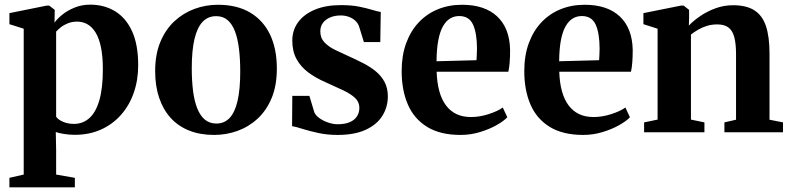

<svg xmlns="http://www.w3.org/2000/svg" viewBox="-20 -569 3400 826"><path d="M20.5 237V196L82 182V-445.5L20.5 -465V-512.5L181.5 -545H191.5L215.5 -526.5L214.5 -471.5Q225.5 -487.5 247.5 -505.5Q269.5 -523.5 300.5 -536.2Q331.5 -549 368 -549Q428.5 -549 475.2 -520.5Q522 -492 548.2 -434.5Q574.5 -377 574.5 -288.5Q574.5 -224 555.2 -169.2Q536 -114.5 499.8 -74Q463.5 -33.5 413.5 -11.2Q363.5 11 302 11Q278 11 254.8 7.2Q231.5 3.5 220 -1L221.5 75.5V182L302 196V237ZM298.5 -36Q336 -36 364 -60.5Q392 -85 407.2 -137Q422.5 -189 422.5 -271Q422.5 -327 414.2 -366.2Q406 -405.5 390.8 -429.8Q375.5 -454 355.5 -465Q335.5 -476 312.5 -476Q290 -476 272 -468.8Q254 -461.5 241.5 -451.5Q229 -441.5 221.5 -433V-67Q229.5 -54.5 250.8 -45.2Q272 -36 298.5 -36Z M647.5 -263Q647.5 -335 669.8 -388.5Q692 -442 730.2 -477.5Q768.5 -513 816.8 -530.8Q865 -548.5 917.5 -548.5Q999.5 -548.5 1056 -515Q1112.5 -481.5 1141.8 -420.2Q1171 -359 1171 -274Q1171 -201 1148.8 -147.5Q1126.5 -94 1088.5 -58.8Q1050.5 -23.5 1002 -6Q953.5 11.5 901 11.5Q840.5 11.5 793.2 -7.5Q746 -26.5 713.8 -62.2Q681.5 -98 664.5 -148.8Q647.5 -199.5 647.5 -263ZM911 -37.5Q945 -37.5 967.8 -61.5Q990.5 -85.5 1002 -135Q1013.5 -184.5 1013.5 -261Q1013.5 -314.5 1008.2 -358.2Q1003 -402 991 -433.8Q979 -465.5 959.2 -482.5Q939.5 -499.5 910 -499.5Q875.5 -499.5 852.2 -475.8Q829 -452 817 -402.5Q805 -353 805 -275.5Q805 -222 810.5 -178.2Q816 -134.5 828.5 -103Q841 -71.5 861.2 -54.5Q881.5 -37.5 911 -37.5Z M1432 11.5Q1388 11.5 1349.8 3.2Q1311.5 -5 1282.5 -14.2Q1253.5 -23.5 1236.5 -26.5L1237.5 -156.5H1311L1332.5 -85Q1339 -71.5 1355.2 -60Q1371.5 -48.5 1392.5 -41.5Q1413.5 -34.5 1432.5 -34.5Q1464 -34.5 1484.8 -43.5Q1505.5 -52.5 1515.8 -68.5Q1526 -84.5 1526 -105Q1526 -130 1508 -147.2Q1490 -164.5 1457.5 -180Q1425 -195.5 1380 -215.5Q1338.5 -233.5 1306.2 -257.5Q1274 -281.5 1255.8 -314.8Q1237.5 -348 1237.5 -394.5Q1237.5 -439.5 1262.8 -473.8Q1288 -508 1334.8 -527.5Q1381.5 -547 1446 -547Q1492 -547 1524.5 -540.5Q1557 -534 1579.5 -527Q1602 -520 1618 -517.5L1616 -388H1545.5L1524.5 -456Q1519.5 -470 1508.2 -480.2Q1497 -490.5 1481 -496.5Q1465 -502.5 1445.5 -502.5Q1420.5 -502.5 1400.8 -494.2Q1381 -486 1369.5 -470.8Q1358 -455.5 1358 -434Q1358 -405.5 1375.8 -386.8Q1393.5 -368 1422 -354.2Q1450.5 -340.5 1482.5 -326Q1513.5 -312 1543.2 -296.8Q1573 -281.5 1596.8 -262Q1620.5 -242.5 1634.5 -216.2Q1648.5 -190 1648.5 -154.5Q1648.5 -108.5 1625 -70.8Q1601.5 -33 1553.5 -10.8Q1505.5 11.5 1432 11.5Z M1961.5 11.5Q1874 11.5 1817.8 -23Q1761.5 -57.5 1734.8 -119.2Q1708 -181 1708 -263Q1708 -330 1727.2 -382.8Q1746.5 -435.5 1781.2 -472.5Q1816 -509.5 1863.5 -529Q1911 -548.5 1967.5 -548.5Q2065.5 -548.5 2119 -498.2Q2172.5 -448 2174.5 -354.5Q2174.5 -322 2172.5 -298.8Q2170.5 -275.5 2167 -260.5H1858.5Q1860 -213 1870 -176.8Q1880 -140.5 1898.5 -115.8Q1917 -91 1943.8 -78.2Q1970.5 -65.5 2006.5 -65.5Q2043 -65.5 2082 -78Q2121 -90.5 2143 -106.5L2162.5 -64.5Q2147 -48 2116 -30.5Q2085 -13 2044.8 -0.8Q2004.5 11.5 1961.5 11.5ZM1858 -305.5 2030 -310Q2031 -322.5 2031.2 -334.8Q2031.5 -347 2032 -359.5Q2032 -425.5 2015.2 -462.8Q1998.5 -500 1955.5 -500Q1934.5 -500 1917 -489.8Q1899.5 -479.5 1886.2 -456.8Q1873 -434 1865.8 -396.8Q1858.5 -359.5 1858 -305.5Z M2489 11.5Q2401.5 11.5 2345.2 -23Q2289 -57.5 2262.2 -119.2Q2235.5 -181 2235.5 -263Q2235.5 -330 2254.8 -382.8Q2274 -435.5 2308.8 -472.5Q2343.5 -509.5 2391 -529Q2438.5 -548.5 2495 -548.5Q2593 -548.5 2646.5 -498.2Q2700 -448 2702 -354.5Q2702 -322 2700 -298.8Q2698 -275.5 2694.5 -260.5H2386Q2387.5 -213 2397.5 -176.8Q2407.5 -140.5 2426 -115.8Q2444.5 -91 2471.2 -78.2Q2498 -65.5 2534 -65.5Q2570.5 -65.5 2609.5 -78Q2648.5 -90.5 2670.5 -106.5L2690 -64.5Q2674.5 -48 2643.5 -30.5Q2612.5 -13 2572.2 -0.8Q2532 11.5 2489 11.5ZM2385.5 -305.5 2557.5 -310Q2558.5 -322.5 2558.8 -334.8Q2559 -347 2559.5 -359.5Q2559.5 -425.5 2542.8 -462.8Q2526 -500 2483 -500Q2462 -500 2444.5 -489.8Q2427 -479.5 2413.8 -456.8Q2400.5 -434 2393.2 -396.8Q2386 -359.5 2385.5 -305.5Z M2809 -54.5V-445.5L2748 -465V-512.5L2910 -545H2921L2944.5 -526.5V-488L2943.5 -459Q2963.5 -480 2992.8 -500Q3022 -520 3058 -533.2Q3094 -546.5 3133.5 -546.5Q3190.5 -546.5 3224.8 -525Q3259 -503.5 3274.8 -457.8Q3290.5 -412 3290.5 -338.5V-54L3348.5 -42.5V0H3096.5V-42.5L3146.5 -54V-336Q3146.5 -380 3139.2 -408.2Q3132 -436.5 3114.5 -450.2Q3097 -464 3066 -464Q3041.5 -464 3020.8 -457.5Q3000 -451 2983 -441Q2966 -431 2952.5 -420.5V-54.5L3010.5 -42.5V0H2751V-42.5Z"/></svg>

Font: Merriweather 72pt
Style: Bold
Weight: 700
Version: Version 2.100